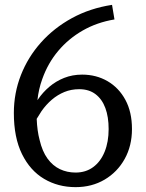

<svg xmlns="http://www.w3.org/2000/svg" viewBox="-20 -760 600 790"><path d="M451 -680 441 -740Q350 -726 276 -685.5Q202 -645 148.5 -585Q95 -525 66 -451Q37 -377 37 -295Q37 -194 70.5 -126Q104 -58 161.5 -24Q219 10 291 10Q358 10 410.5 -21Q463 -52 493 -106Q523 -160 523 -229Q523 -299 496 -349Q469 -399 422.5 -426Q376 -453 318 -453Q278 -453 244 -439.5Q210 -426 183 -403Q156 -380 137 -352Q135 -350 134 -348Q139 -394 154 -435Q177 -500 219.5 -550.5Q262 -601 320.5 -634.5Q379 -668 451 -680ZM131 -271Q141 -287 151 -303Q170 -330 193.5 -350Q217 -370 245 -381.5Q273 -393 306 -393Q346 -393 373 -372.5Q400 -352 413.5 -315.5Q427 -279 427 -229Q427 -176 410.5 -135.5Q394 -95 363.5 -72.5Q333 -50 291 -50Q256 -50 226.5 -64Q197 -78 175.5 -107.5Q154 -137 143 -184Q133 -221 131 -271Z"/></svg>

Font: Roboto Serif 20pt
Style: Regular
Weight: 400
Designer: Greg Gazdowicz
Foundry: Commercial Type
Version: Version 1.008